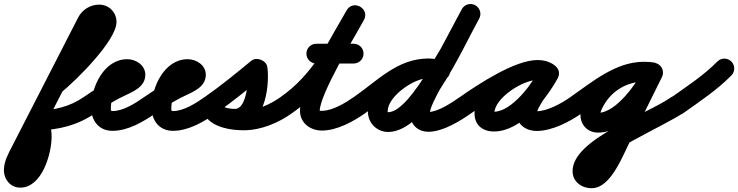

<svg xmlns="http://www.w3.org/2000/svg" viewBox="-178 -614 3771 981"><path d="M136.4 -142.7C210.3 -203 414.9 -404.1 417.2 -499.9C418.4 -550.6 379.2 -590.4 328.6 -590.4C283.2 -590.4 241.7 -564.3 221.1 -524C108.7 -305 -3.6 -86 -115.9 133C-135.6 171.3 -158 210.9 -158 255.3C-158 303.2 -124.2 344.7 -74.4 344.7C36.3 344.7 85.7 172.4 85.7 83.8C85.7 46.3 77.2 3.8 55.6 -27.6C45.4 -42.5 26 -22.7 13.6 0.8C1.3 24.3 -4 51.5 14 51.5C118.8 51.5 221.4 25 308 -35.6C330.8 -51.6 336.4 -83.1 320.4 -106C304.4 -128.8 272.9 -134.4 250 -118.4C180.4 -69.6 98.1 -49.5 14 -49.5C-4 -49.5 -19.5 -37.1 -28 -21C-36.4 -5 -37.8 14.8 -27.6 29.6C-17.9 43.7 -15.3 67.4 -15.3 83.8C-15.3 109.2 -44.4 243.7 -74.4 243.7C-74.8 243.7 -73.4 243.6 -71.8 243.9C-70.4 244.1 -69 244.4 -67.7 244.9C-63.5 246.6 -59.7 249.9 -57.7 254.1C-57.1 255.3 -57 257.1 -57 255.3C-57 230 -37.5 201.4 -26.1 179C86.3 -40 198.6 -259 310.9 -478C314.4 -484.6 320.9 -489.4 328.6 -489.4C328.5 -489.4 328.4 -489.4 328.3 -489.4C328.2 -489.4 328 -489.4 327.8 -489.5C323.7 -490.1 319.9 -493.3 317.8 -496.9C316 -500 316.2 -502.5 316.2 -502.3C315.1 -456.1 119 -258.8 72.5 -221C50.9 -203.3 47.7 -171.5 65.3 -149.9C82.9 -128.3 114.7 -125.1 136.4 -142.7Z M307.9 -35.6C347.1 -62.9 387.7 -88.3 429.8 -110.9C464.9 -129.6 512.3 -145.9 540.5 -174.3C555.9 -190 564.5 -209.9 564.5 -232C564.5 -280.9 516.9 -311.5 472 -311.5C352.9 -311.5 287.5 -169.1 287.5 -66C287.5 0.8 325.6 54.5 397 54.5C475.5 54.5 555 8 617.1 -35.7C639.9 -51.8 645.3 -83.3 629.3 -106.1C613.2 -128.9 581.7 -134.3 558.9 -118.3C515.8 -88 452.5 -46.5 397 -46.5C386.6 -46.5 388.5 -51.3 388.5 -66C388.5 -108.6 416.9 -210.5 472 -210.5C474.1 -210.5 474.3 -209.2 471.5 -211.8C468 -215 465.6 -219.7 464.4 -224.4C463.3 -229 463.5 -232.6 463.5 -232C463.5 -230.1 463.9 -235.7 464.4 -237.5C465.3 -240.5 471.4 -247.6 468.9 -245.7C457.9 -236.9 442.9 -230.9 430.4 -224.6C367.6 -193.3 307.7 -158.6 250.1 -118.4C227.2 -102.5 221.6 -71 237.6 -48.1C253.5 -25.2 285 -19.6 307.9 -35.6Z M616.9 -35.6C656.1 -62.9 696.7 -88.3 738.8 -110.9C773.9 -129.6 821.3 -145.9 849.5 -174.3C864.9 -190 873.5 -209.9 873.5 -232C873.5 -280.9 825.9 -311.5 781 -311.5C661.9 -311.5 596.5 -169.1 596.5 -66C596.5 0.8 634.6 54.5 706 54.5C784.5 54.5 864 8 926.1 -35.7C948.9 -51.8 954.3 -83.3 938.3 -106.1C922.2 -128.9 890.7 -134.3 867.9 -118.3C824.8 -88 761.5 -46.5 706 -46.5C695.6 -46.5 697.5 -51.3 697.5 -66C697.5 -108.6 725.9 -210.5 781 -210.5C783.1 -210.5 783.3 -209.2 780.5 -211.8C777 -215 774.6 -219.7 773.4 -224.4C772.3 -229 772.5 -232.6 772.5 -232C772.5 -230.1 772.9 -235.7 773.4 -237.5C774.3 -240.5 780.4 -247.6 777.9 -245.7C766.9 -236.9 751.9 -230.9 739.4 -224.6C676.6 -193.3 616.7 -158.6 559.1 -118.4C536.2 -102.5 530.6 -71 546.6 -48.1C562.5 -25.2 594 -19.6 616.9 -35.6Z M925.8 -35.5C1010.1 -94 1090.9 -160.3 1170.1 -225.5C1183.5 -236.6 1161.9 -253.4 1137.4 -263.1C1113 -272.8 1085.7 -275.4 1087.9 -258.2C1093.2 -216.5 1085.1 -57.6 1022.8 -57.6C1003.4 -57.6 966.6 -60.5 954.3 -78C935 -105.6 904.6 -104.8 884 -90.3C863.3 -75.8 852.3 -47.5 871.7 -20C912.5 38.2 1001.5 51.6 1067.5 51.6C1154.8 51.6 1243.9 14.4 1314.3 -35.9C1337 -52.1 1342.3 -83.7 1326.1 -106.3C1309.9 -129 1278.3 -134.3 1255.7 -118.1C1202.5 -80.1 1133.5 -49.4 1067.5 -49.4C1040.4 -49.4 971.8 -53.1 954.3 -78C935 -105.6 904.6 -104.8 884 -90.3C863.3 -75.8 852.3 -47.5 871.7 -20C905.2 27.7 967.5 43.4 1022.8 43.4C1167.9 43.4 1202.1 -160 1188.1 -270.8C1185.9 -288.1 1172.1 -301.8 1155.4 -308.4C1138.8 -315 1119.3 -314.5 1105.9 -303.5C1028.8 -240 950.3 -175.4 868.2 -118.5C845.3 -102.6 839.6 -71.1 855.5 -48.2C871.4 -25.3 902.9 -19.6 925.8 -35.5Z M1243.6 -48.1C1259.6 -25.2 1291 -19.6 1313.9 -35.6C1488.9 -157.7 1578.1 -329.4 1681 -511.1C1697.5 -540.4 1683.8 -567.5 1661.9 -580C1639.9 -592.4 1609.6 -590.2 1593 -560.9C1535.3 -458.8 1354.7 -165 1354.7 -48.3C1354.7 15 1407.8 53.1 1467.3 53.1C1543.4 53.1 1627.4 6.8 1688 -35.6C1710.8 -51.6 1716.4 -83.1 1700.4 -106C1684.4 -128.8 1652.9 -134.4 1630 -118.4C1588 -88.9 1520.7 -47.9 1467.3 -47.9C1456.4 -47.9 1455.7 -47.7 1455.7 -48.3C1455.7 -131.3 1638 -435.2 1681 -511.1C1697.5 -540.4 1683.8 -567.5 1661.9 -580C1639.9 -592.4 1609.6 -590.2 1593 -560.9C1498.5 -393.7 1417 -230.7 1256.1 -118.4C1233.2 -102.4 1227.6 -71 1243.6 -48.1ZM1438 -289.5C1501.7 -289.5 1565.3 -289.5 1629 -289.5C1656.9 -289.5 1679.5 -312.1 1679.5 -340C1679.5 -367.9 1656.9 -390.5 1629 -390.5C1565.3 -390.5 1501.7 -390.5 1438 -390.5C1410.1 -390.5 1387.5 -367.9 1387.5 -340C1387.5 -312.1 1410.1 -289.5 1438 -289.5Z M1687.6 -35.4C1784.9 -102.1 1882.2 -213.7 2007.9 -213.7C2024.5 -213.7 2041 -209.9 2056.6 -204.9C2083.2 -196.4 2111.6 -211 2120.1 -237.6C2128.6 -264.2 2114 -292.6 2087.4 -301.1C2061.7 -309.3 2035 -314.7 2007.9 -314.7C1852.4 -314.7 1748.6 -199.7 1630.4 -118.6C1607.4 -102.9 1601.6 -71.4 1617.4 -48.4C1633.1 -25.4 1664.6 -19.6 1687.6 -35.4ZM2089.2 -300.5C2061.9 -310.4 2037.2 -315.2 2007.8 -315.2C1881 -315.2 1701.6 -181.8 1701.6 -44.7C1701.6 -10.7 1716.4 20.1 1743.8 40.5C1761.5 53.7 1782.9 60.3 1804.9 60.3C1999.9 60.3 2179.1 -355.2 2270.1 -518.4C2283.7 -542.8 2275 -573.5 2250.6 -587.1C2226.2 -600.7 2195.5 -592 2181.9 -567.6C2113.5 -444.9 1923.9 -40.7 1804.9 -40.7C1804.3 -40.7 1802.9 -41.2 1803.9 -40.7C1804 -40.6 1804.3 -40.4 1804.2 -40.5C1802.4 -41.8 1802.6 -42.2 1802.6 -44.7C1802.6 -121.9 1937.1 -214.2 2007.8 -214.2C2025.6 -214.2 2038.6 -211.4 2054.8 -205.5C2081 -196 2110 -209.6 2119.5 -235.8C2129 -262 2115.4 -291 2089.2 -300.5ZM2249.6 -587.6C2224.9 -600.7 2194.4 -591.3 2181.4 -566.6C2145.9 -499.5 2110.1 -432.7 2074.3 -365.8C2074.3 -365.8 2074.5 -366.1 2074.6 -366.4C2074.8 -366.7 2075 -367.1 2075 -367.1C2027.4 -283.7 1917.1 -122.2 1917.1 -35.2C1917.1 20.7 1954.9 59.2 2011.3 59.2C2084.3 59.2 2171.2 5.5 2230 -35.6C2252.8 -51.6 2258.4 -83.1 2242.4 -106C2226.4 -128.8 2194.9 -134.4 2172 -118.4C2132.6 -90.8 2059.8 -41.8 2011.3 -41.8C2006.6 -41.8 2018.1 -29.3 2018.1 -35.2C2018.1 -83.8 2127.9 -256 2162.7 -316.9C2162.7 -317 2162.9 -317.3 2163 -317.6C2163.2 -317.9 2163.4 -318.2 2163.4 -318.2C2199.2 -385.2 2235.1 -452.2 2270.6 -519.4C2283.7 -544.1 2274.3 -574.6 2249.6 -587.6Z M2159.6 -48.1C2175.5 -25.2 2207 -19.6 2229.9 -35.6C2297.1 -82.5 2486.2 -206.3 2568.6 -206.3C2577.3 -206.3 2587.4 -205.1 2594.6 -199.9C2620.7 -181.3 2648.3 -194.4 2662.4 -216.3C2676.4 -238.1 2677.1 -268.6 2649.3 -284.7C2622.4 -300.3 2598.9 -306.6 2567.3 -306.6C2437.3 -306.6 2246.6 -172.3 2246.6 -34.2C2246.6 26 2288.7 57.8 2345.7 57.8C2483.6 57.8 2611.2 -104 2671.3 -213.8C2687.5 -243.3 2673.4 -270.2 2651.3 -282.3C2629.1 -294.4 2598.9 -291.8 2582.7 -262.3C2544.9 -193.2 2462.8 -111 2462.8 -31.6C2462.8 24.8 2512.7 55.2 2564 55.2C2642.1 55.2 2732.6 8.4 2795.1 -35.8C2817.9 -51.8 2823.3 -83.4 2807.2 -106.1C2791.2 -128.9 2759.6 -134.3 2736.9 -118.2C2692.5 -86.9 2619.8 -45.8 2564 -45.8C2561.8 -45.8 2559.6 -46 2557.4 -46.4C2552.7 -47.3 2559.4 -43.9 2561.4 -40.4C2562.4 -38.6 2563.1 -36.7 2563.5 -34.6C2563.7 -33.6 2563.8 -30.6 2563.8 -31.6C2563.8 -66.1 2648.8 -172.8 2671.3 -213.7C2687.5 -243.2 2673.4 -270.1 2651.2 -282.3C2629.1 -294.4 2598.9 -291.8 2582.7 -262.2C2543.4 -190.4 2438.3 -43.2 2345.7 -43.2C2331.8 -43.2 2336.8 -49.4 2345.5 -36.2C2347.6 -33.1 2347.6 -28.9 2347.6 -34.2C2347.6 -114 2495 -205.6 2567.3 -205.6C2582 -205.6 2587.3 -203.9 2598.7 -197.3C2626.4 -181.2 2653.1 -193.1 2666.4 -213.7C2679.7 -234.2 2679.4 -263.5 2653.4 -282.1C2628.7 -299.7 2598.6 -307.3 2568.6 -307.3C2451.6 -307.3 2265.3 -183.4 2172.1 -118.4C2149.2 -102.5 2143.6 -71 2159.6 -48.1Z M2724.6 -48.1C2740.5 -25.2 2772 -19.6 2794.9 -35.6C2887.6 -100.2 2995 -197.3 3112.3 -197.3C3124.4 -197.3 3135.9 -196.4 3147.8 -194.9C3175.5 -191.5 3200.7 -211.1 3204.1 -238.8C3207.5 -266.5 3187.9 -291.7 3160.2 -295.1C3144.2 -297.1 3128.5 -298.3 3112.3 -298.3C2968.3 -298.3 2849.7 -196.9 2737.1 -118.4C2714.2 -102.5 2708.6 -71 2724.6 -48.1ZM3204 -237.8C3207.9 -265.4 3188.8 -291 3161.2 -295C3146.1 -297.1 3131.4 -298.2 3116.2 -298.2C2990.9 -298.2 2877.8 -232.7 2817.3 -123C2801.8 -95 2787.6 -61 2787.6 -28.4C2787.6 24.3 2824.3 63.5 2877.7 63.5C3021 63.5 3149.2 -107.7 3204.4 -220.9C3216.6 -246 3206.2 -276.2 3181.1 -288.4C3156 -300.6 3125.8 -290.2 3113.6 -265.1C3079.1 -194.3 2971.5 -37.5 2877.7 -37.5C2875.8 -37.5 2879.1 -36.9 2879.8 -36.5C2884.3 -34.4 2888.6 -25.3 2888.6 -28.4C2888.6 -42.5 2899.1 -62.3 2905.7 -74.2C2948.7 -151.9 3027.6 -197.2 3116.2 -197.2C3126.6 -197.2 3136.6 -196.5 3146.8 -195C3174.4 -191.1 3200 -210.2 3204 -237.8ZM3113.7 -265.4C3062.8 -162.4 3011.8 -59.4 2960.8 43.5C2960.8 43.6 2961 43.1 2961.2 42.7C2961.4 42.3 2961.6 41.9 2961.6 41.9C2937.8 85.6 2861.4 246.6 2844.8 246.6C2835.6 246.6 2841.3 243.4 2846.4 253.1C2847.6 255.3 2848.5 262.9 2848.5 260.4C2848.5 190.7 3227.3 23.1 3311 -35.7C3333.8 -51.7 3339.4 -83.2 3323.3 -106C3307.3 -128.8 3275.8 -134.4 3253 -118.3C3122.3 -26.6 2747.5 96.3 2747.5 260.4C2747.5 314.9 2794.1 347.6 2844.8 347.6C2947.6 347.6 3006.6 170.5 3050.4 90.1C3050.4 90.1 3050.6 89.7 3050.8 89.3C3051 88.9 3051.2 88.5 3051.2 88.5C3102.3 -14.5 3153.3 -117.6 3204.3 -220.6C3216.6 -245.6 3206.4 -275.9 3181.4 -288.3C3156.4 -300.6 3126.1 -290.4 3113.7 -265.4Z M3240.8 -46.4C3257 -23.7 3288.5 -18.3 3311.3 -34.5C3395.9 -94.6 3486 -154.4 3559 -228.6C3578.6 -248.5 3578.3 -280.4 3558.4 -300C3538.5 -319.6 3506.6 -319.3 3487 -299.4C3418.3 -229.6 3332.4 -173.5 3252.7 -116.8C3230 -100.7 3224.7 -69.1 3240.8 -46.4Z"/></svg>

Font: FRB American Cursive Guidelines Ultra
Style: Bold Italic
Weight: 1000
Italic angle: -25°
Version: Version 2.0;Modular Font Editor K font №1